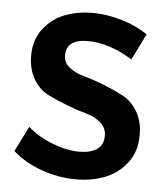

<svg xmlns="http://www.w3.org/2000/svg" viewBox="-44 -577 537 621"><g transform="rotate(5 224.0 -266.5)"><path d="M370 -398Q294 -445 225 -445Q155 -445 155 -392Q155 -369 174.5 -353.5Q194 -338 224 -330Q254 -322 288 -308.5Q322 -295 351.5 -279.5Q381 -264 400 -231.5Q419 -199 418 -154Q418 -102 389 -65Q360 -28 317.5 -12Q275 4 224 4Q169 4 113.5 -15.5Q58 -35 19 -70L60 -152Q94 -122 141 -104Q188 -86 228 -86Q263 -86 284.5 -100Q306 -114 306 -143Q307 -168 288 -185.5Q269 -203 240 -211Q211 -219 177 -232Q143 -245 113.5 -259.5Q84 -274 65 -306Q46 -338 46 -383Q46 -434 74 -470Q102 -506 143 -521.5Q184 -537 233 -537Q279 -537 327.5 -522.5Q376 -508 412 -483Z"/></g></svg>

Font: Steamflix Grotesk
Style: Regular
Weight: 400
Designer: Julieta Ulanovsky
Foundry: Julieta Ulanovsky
Version: Version 4.000;PS 004.000;hotconv 1.0.88;makeotf.lib2.5.64775